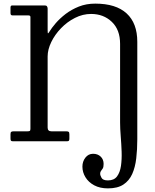

<svg xmlns="http://www.w3.org/2000/svg" viewBox="-20 -780 858 1060"><path d="M136 -695C144 -695 148 -692.2 148 -686.5V-69C148 -62.7 146.8 -58.8 144.5 -57.2C142.2 -55.8 137.7 -55 131 -55H56C49.7 -55 45.1 -54.1 42.2 -52.2C39.4 -50.4 38 -46 38 -39V-16C38 -9.7 38.8 -5.4 40.5 -3.2C42.2 -1.1 46 0 52 0H349C354.7 0 358.4 -1 360.2 -3C362.1 -5 363 -9 363 -15V-38C363 -45.3 361.8 -50 359.2 -52C356.8 -54 352.2 -55 345.5 -55H264C250 -55 243 -61.8 243 -75.5V-468C243 -493.7 249.7 -520.2 263 -547.8C276.3 -575.2 294.3 -600.8 317 -624.2C339.7 -647.8 365.3 -666.8 394 -681.2C422.7 -695.8 452.3 -703 483 -703C528.7 -703 566.8 -688.5 597.2 -659.5C627.8 -630.5 643 -590 643 -538V-104C643 -81.3 644.2 -55.8 646.5 -27.5C648.8 0.8 650.5 29.2 651.5 57.8C652.5 86.2 651.2 112.4 647.8 136.2C644.2 160.1 637 179.3 626 194C615 208.7 598.3 216 576 216C557.7 216 545.9 211.4 540.8 202.2C535.6 193.1 533 185.3 533 179C533 172.3 534.6 167.2 537.8 163.5C540.9 159.8 544.1 155.4 547.2 150.2C550.4 145.1 552 136.7 552 125C552 108.3 546.6 94.8 535.8 84.5C524.9 74.2 511 69 494 69C476.7 69 462.5 76.1 451.5 90.2C440.5 104.4 435 121 435 140C435 160.7 440.6 180.2 451.8 198.5C462.9 216.8 479 231.7 500 243C521 254.3 546.3 260 576 260C611.3 260 639.7 253 661 239C682.3 225 698.6 205.6 709.8 180.8C720.9 155.9 728.4 127.1 732.2 94.2C736.1 61.4 738 26.3 738 -11V-549C738 -617.7 718.3 -670 679 -706C639.7 -742 582 -760 506 -760C473 -760 442.8 -754.6 415.5 -743.8C388.2 -732.9 363.8 -719.2 342.2 -702.8C320.8 -686.2 302.5 -669.2 287.5 -651.8C272.5 -634.2 261 -618.8 253 -605.5C249.7 -600.2 247.2 -597 245.5 -596C243.8 -595 243 -601 243 -614V-732.5C243 -737.2 241.8 -741.2 239.5 -744.8C237.2 -748.2 233.2 -750 227.5 -750H47.5C41.2 -750 38 -746.2 38 -738.5V-707.5C38 -699.2 41.5 -695 48.5 -695Z"/></svg>

Font: Besley*
Style: Regular
Weight: 400
Designer: Owen Earl
Foundry: indestructible type*
Version: Version 3.000; ttfautohint (v1.8.3)